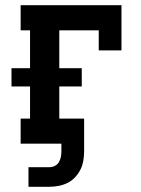

<svg xmlns="http://www.w3.org/2000/svg" viewBox="-20 -550 540 735"><path d="M89 165V90H169Q180 90 190 85Q200 80 205.5 70.5Q211 61 213 50.5Q215 40 215 29V0H59V-96H95V-219H24V-289H95V-434H59V-530H445V-357H358V-434H207V-289H293V-219H207V-96H302V29Q302 47 299 65Q296 83 288 99Q280 115 267.5 128.5Q255 142 239 150Q223 158 205 161.5Q187 165 169 165Z"/></svg>

Font: Iosevka Slab
Style: Bold
Weight: 700
Monospace: yes
Designer: Belleve Invis
Foundry: Belleve Invis
Version: Version 11.1.1; ttfautohint (v1.8.3)